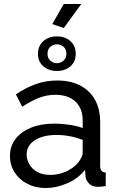

<svg xmlns="http://www.w3.org/2000/svg" viewBox="-20 -936 594 966"><path d="M30 -151Q30 -201 58.5 -237.5Q87 -274 137 -294Q187 -314 253 -314Q288 -314 327 -308.5Q366 -303 396 -292V-330Q396 -390 360 -424.5Q324 -459 258 -459Q215 -459 175.5 -443.5Q136 -428 92 -399L60 -461Q111 -496 162 -513.5Q213 -531 268 -531Q368 -531 426 -475.5Q484 -420 484 -321V-100Q484 -69 512 -68V0Q499 2 489.5 3Q480 4 474 4Q443 4 427.5 -13Q412 -30 410 -49L408 -82Q374 -38 319 -14Q264 10 210 10Q158 10 117 -11.5Q76 -33 53 -69.5Q30 -106 30 -151ZM370 -114Q382 -128 389 -142.5Q396 -157 396 -167V-232Q332 -257 264 -257Q197 -257 155.5 -230.5Q114 -204 114 -158Q114 -133 127.5 -109.5Q141 -86 167.5 -71Q194 -56 233 -56Q274 -56 311 -72.5Q348 -89 370 -114ZM171 -665Q171 -705 198 -729Q225 -753 266 -753Q308 -753 334.5 -729Q361 -705 361 -665Q361 -626 334.5 -602.5Q308 -579 266 -579Q225 -579 198 -602.5Q171 -626 171 -665ZM266 -713Q247 -713 233 -700.5Q219 -688 219 -665Q219 -645 232.5 -631.5Q246 -618 266 -618Q285 -618 299.5 -631Q314 -644 314 -665Q314 -688 300 -700.5Q286 -713 266 -713ZM301 -795 243 -815 301 -916H389Z"/></svg>

Font: Raleway Medium
Style: Regular
Weight: 500
Designer: Matt McInerney, Pablo Impallari, Rodrigo Fuenzalida
Foundry: Matt McInerney, Pablo Impallari, Rodrigo Fuenzalida
Version: Version 4.026